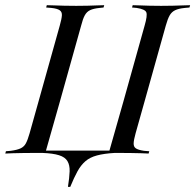

<svg xmlns="http://www.w3.org/2000/svg" viewBox="-43 -591 751 739"><path d="M105.6 -201.6 187.1 -492.7Q194.4 -518.5 195.2 -531.9Q196 -545.2 186.7 -551.6Q177.4 -558.1 154.8 -560.5L134.7 -562.1L137.1 -571Q149.2 -571 166.1 -570.2Q183.1 -569.4 204.8 -569Q226.6 -568.5 250.8 -568.5H249.2H250Q273.4 -568.5 293.5 -569Q313.7 -569.4 330.2 -570.2Q346.8 -571 358.1 -571L355.6 -562.1L340.3 -560.5Q316.9 -558.1 304 -552Q291.1 -546 283.5 -532.3Q275.8 -518.5 269.4 -492.7L187.9 -201.6ZM432.3 -201.6 513.7 -492.7Q525 -531.5 520.2 -543.5Q515.3 -555.6 483.1 -560.5L465.3 -562.1L467.7 -571Q479 -571 495.6 -570.2Q512.1 -569.4 533.1 -569Q554 -568.5 577.4 -568.5H575.8H576.6Q600.8 -568.5 621.8 -569Q642.7 -569.4 660.1 -570.2Q677.4 -571 688.7 -571L686.3 -562.1L668.5 -560.5Q644.4 -558.1 631 -551.6Q617.7 -545.2 610.1 -531.9Q602.4 -518.5 595.2 -492.7L513.7 -201.6ZM90.3 -2.4Q66.1 -2.4 44.8 -2Q23.4 -1.6 6.5 -1.2Q-10.5 -0.8 -22.6 0L-20.2 -8.9L-1.6 -10.5Q22.6 -13.7 35.9 -19.8Q49.2 -25.8 56.5 -39.1Q63.7 -52.4 71 -78.2L105.6 -201.6H187.9L133.9 -11.3H378.2L432.3 -201.6H513.7L479 -78.2Q471.8 -52.4 471.4 -39.1Q471 -25.8 480.2 -19.8Q489.5 -13.7 511.3 -10.5L531.5 -8.9L529 0Q517.7 -0.8 500.4 -1.2Q483.1 -1.6 462.1 -2Q441.1 -2.4 416.1 -2.4H90.3ZM218.5 128.2Q224.2 92.7 225 68.5Q225.8 44.4 216.5 29Q207.3 13.7 184.3 6.5Q161.3 -0.8 120.2 -2.4L126.6 -4H234.7H284.7H396L398.4 -2.4Q357.3 0 330.2 7.3Q303.2 14.5 285.9 29.4Q268.5 44.4 255.2 68.5Q241.9 92.7 227.4 128.2Z"/></svg>

Font: Playfair 144pt SemiCondensed
Style: Italic
Weight: 400
Width: 4
Italic angle: -15.6°
Designer: Claus Eggers Sørensen
Foundry: Claus Eggers Sørensen
Version: Version 2.203